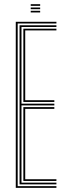

<svg xmlns="http://www.w3.org/2000/svg" viewBox="-20 -905 315 925"><path d="M56 0V-800H251.8V-791.8H65.2V-8.2H251.8V0ZM74.2 -16.8V-783.2H251.8V-775H83.5V-405.5H241.8V-397.2H83.5V-25H251.8V-16.8ZM92.5 -413.8V-766.8H251.8V-758.5H101.5V-422.2H241.8V-413.8ZM92.5 -33.2V-389H241.8V-380.5H101.5V-41.5H251.8V-33.2ZM128 -876.8V-884.8H173.5V-876.8ZM128 -860.8V-868.8H173.5V-860.8ZM128 -845V-853H173.5V-845Z"/></svg>

Font: Big Shoulders Inline Display Light
Style: Regular
Weight: 300
Designer: Patric King
Foundry: XO Type Co
Version: Version 1.000